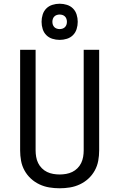

<svg xmlns="http://www.w3.org/2000/svg" viewBox="-20 -1002 640 1030"><path d="M300 8Q272 8 244.5 3.5Q217 -1 191.5 -13Q166 -25 145.5 -44Q125 -63 111.5 -87.5Q98 -112 93 -139.5Q88 -167 88 -195V-735H171V-195Q171 -178 174 -160.5Q177 -143 184.5 -127.5Q192 -112 204.5 -99.5Q217 -87 232.5 -79.5Q248 -72 265.5 -69Q283 -66 300 -66Q317 -66 334.5 -69Q352 -72 367.5 -79.5Q383 -87 395.5 -99.5Q408 -112 415.5 -127.5Q423 -143 426 -160.5Q429 -178 429 -195V-735H512V-195Q512 -167 507 -139.5Q502 -112 488.5 -87.5Q475 -63 454.5 -44Q434 -25 408.5 -13Q383 -1 355.5 3.5Q328 8 300 8ZM300 -788Q280 -788 261 -794Q242 -800 228.5 -813.5Q215 -827 209 -846Q203 -865 203 -885Q203 -905 209 -924Q215 -943 228.5 -956.5Q242 -970 261 -976Q280 -982 300 -982Q320 -982 339 -976Q358 -970 371.5 -956.5Q385 -943 391 -924Q397 -905 397 -885Q397 -865 391 -846Q385 -827 371.5 -813.5Q358 -800 339 -794Q320 -788 300 -788ZM300 -846Q308 -846 315.5 -848.5Q323 -851 328.5 -856.5Q334 -862 336.5 -869.5Q339 -877 339 -885Q339 -893 336.5 -900.5Q334 -908 328.5 -913.5Q323 -919 315.5 -921.5Q308 -924 300 -924Q292 -924 284.5 -921.5Q277 -919 271.5 -913.5Q266 -908 263.5 -900.5Q261 -893 261 -885Q261 -877 263.5 -869.5Q266 -862 271.5 -856.5Q277 -851 284.5 -848.5Q292 -846 300 -846Z"/></svg>

Font: Bmono
Style: Regular
Weight: 400
Monospace: yes
Designer: Belleve Invis
Foundry: Belleve Invis
Version: Version 11.2.2; ttfautohint (v1.8.2)